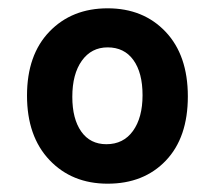

<svg xmlns="http://www.w3.org/2000/svg" viewBox="-20 -551 518 462"><path d="M239 -109Q153 -109 99 -166Q45 -223 45 -321Q45 -419 99 -475Q153 -531 239 -531Q325 -531 378.5 -474.5Q432 -418 432 -319Q432 -220 379 -164.5Q326 -109 239 -109ZM236 -204Q277 -204 300 -236Q323 -268 323 -322Q323 -376 301 -406.5Q279 -437 239 -437Q200 -437 177 -405Q154 -373 154 -318Q154 -265 175.5 -234.5Q197 -204 236 -204Z"/></svg>

Font: Noto Sans Devanagari Condensed SemiBold
Style: Regular
Weight: 600
Width: 3
Designer: Jelle Bosma - Monotype Design Team
Foundry: Monotype Imaging Inc.
Version: Version 2.004; ttfautohint (v1.8.4.7-5d5b)